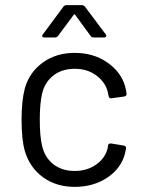

<svg xmlns="http://www.w3.org/2000/svg" viewBox="-20 -720 560 748"><path d="M271 8Q199 8 147.5 -29.5Q96 -67 77 -131Q64 -175 64 -255Q64 -327 77 -377Q95 -439 147 -476.5Q199 -514 271 -514Q344 -514 397.5 -477Q451 -440 467 -385Q472 -367 473 -355V-353Q473 -346 464 -344L414 -337H412Q405 -337 403 -346L400 -361Q391 -399 356 -425.5Q321 -452 271 -452Q221 -452 187.5 -425.5Q154 -399 144 -355Q135 -317 135 -254Q135 -188 144 -152Q154 -107 187.5 -80.5Q221 -54 271 -54Q320 -54 355.5 -79.5Q391 -105 400 -145V-149L401 -153Q402 -161 410 -161Q411 -161 413 -161L462 -153Q471 -151 471 -144Q471 -143 471 -142L467 -122Q452 -64 398 -28Q344 8 271 8ZM153 -574Q147 -574 145.5 -576.5Q144 -579 144 -580Q144 -583 147 -586L227 -694Q231 -700 240 -700H298Q307 -700 311 -694L392 -586Q394 -584 394 -580Q394 -578 392 -576Q390 -574 386 -574H346Q337 -574 333 -580L273 -662Q272 -664 270 -664Q268 -664 267 -662L206 -580Q202 -574 193 -574Z"/></svg>

Font: LinhAnh
Style: Regular
Weight: 400
Designer: Jeremy Tribby
Foundry: Tribby Type
Version: Version 1.408